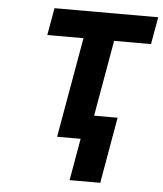

<svg xmlns="http://www.w3.org/2000/svg" viewBox="-51 -573 675 793"><g transform="rotate(5 286.5 -177.0)"><path d="M553 -415 573 -528H143L123 -415H273L200 0H327L400 -415ZM394 174 442 -100H315L267 174Z"/></g></svg>

Font: Asimov
Style: NarIt
Weight: 500
Designer: Google
Version: Version 2.000980; 2014